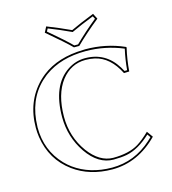

<svg xmlns="http://www.w3.org/2000/svg" viewBox="-122 -933 935 1042"><g transform="rotate(-15 345.5 -411.5)"><path d="M405.8 -658.2Q522 -658.2 622.1 -613.8Q622.1 -613.8 624 -612.8L626 -609.9Q610.8 -544.9 606 -480L576.2 -479Q526.4 -578.1 443.4 -596.7Q419.4 -602.1 392.1 -602.1Q310.1 -602.1 256.3 -533.2Q200.7 -460.4 200.2 -334Q200.2 -220.7 264.2 -132.3Q324.7 -50.8 400.9 -49.8Q490.2 -49.8 544.4 -83Q575.7 -102.5 613.8 -139.2L638.2 -105Q525.9 9.3 381.8 9.8Q253.4 9.3 164.1 -56.2Q61 -131.8 41 -263.2Q37.1 -289.6 37.1 -314.9Q37.1 -463.4 133.3 -559.6Q147 -572.8 161.1 -584Q252 -654.8 396 -657.7Q400.9 -658.2 405.8 -658.2ZM217.8 -801.8 233.9 -833Q301.3 -806.6 365.2 -776.9Q417.5 -801.8 497.1 -833L513.2 -801.8Q438 -741.2 379.9 -684.1H350.1Q315.4 -719.7 217.8 -801.8ZM405.8 -647.9Q266.1 -647.9 174.8 -582Q170.4 -578.6 167 -576.2Q63.5 -495.6 49.3 -355Q47.4 -335 46.9 -314.9Q46.9 -185.5 131.8 -97.2Q149.9 -78.6 169.9 -64Q257.8 -0.5 381.8 0Q508.8 0 606.9 -88.9Q616.7 -97.7 625 -106L612.3 -124Q542.5 -59.1 475.1 -45.9Q443.8 -40 400.9 -40Q315.4 -40 252 -131.8Q190.4 -222.2 189.9 -334Q189.9 -513.2 294.4 -582Q339.8 -611.8 392.1 -611.8Q507.3 -611.8 568.8 -512.2Q575.7 -501 582 -489.3L596.7 -489.7Q601.6 -548.8 614.7 -606Q515.1 -647.5 405.8 -647.9ZM230.5 -804.7Q319.8 -729.5 354.5 -693.8H376Q431.2 -748.5 500.5 -804.7L492.2 -820.3Q417.5 -791 369.1 -768.1L365.2 -766.1L360.8 -768.1Q300.3 -796.4 238.8 -820.3Z"/></g></svg>

Font: Linux Biolinum Outline O
Style: Bold
Weight: 700
Designer: Philipp H. Poll
Foundry: Philipp H. Poll
Version: Version 0.9.2